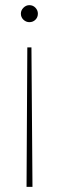

<svg xmlns="http://www.w3.org/2000/svg" viewBox="-20 -536 229 745"><path d="M94 -516Q108 -516 117.5 -506Q127 -496 127 -483Q127 -469 117.5 -459.5Q108 -450 94 -450Q81 -450 71 -459.5Q61 -469 61 -483Q61 -496 71 -506Q81 -516 94 -516ZM86 -352H102L106 189H83Z"/></svg>

Font: DM Sans Thin
Style: Regular
Weight: 100
Designer: Colophon Foundry, Jonny Pinhorn
Foundry: Colophon Foundry
Version: Version 4.004; ttfautohint (v1.8.4.7-5d5b)